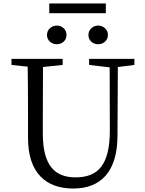

<svg xmlns="http://www.w3.org/2000/svg" viewBox="-20 -1067 832 1103"><path d="M401 16Q280 16 213 -53Q141 -127 141 -275V-391Q141 -587 139 -684L46 -694V-729H340V-694L227 -682Q226 -587 226 -391V-299Q226 -164 277 -103Q323 -48 414 -48Q516 -48 562 -110Q611 -174 611 -318L610 -680L492 -694V-729H752V-694L657 -682L655 -290Q655 -134 585 -56Q520 16 401 16ZM307 -920Q330 -920 346 -904.5Q362 -889 362 -866Q362 -843 346 -828Q330 -813 306.5 -813Q283 -813 266.5 -828Q250 -843 250 -866Q250 -889 266.5 -904.5Q283 -920 307 -920ZM544 -813Q520 -813 504 -828Q488 -843 488 -866Q488 -889 504.5 -904.5Q521 -920 544 -920Q567 -920 583.5 -904.5Q600 -889 600 -866Q600 -843 583.5 -828Q567 -813 544 -813ZM263 -991V-1047H588V-991Z"/></svg>

Font: GenRyuMin TW R
Style: Regular
Weight: 400
Version: Version 1.501;PS 1;hotconv 16.6.51;makeotf.lib2.5.65220